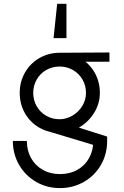

<svg xmlns="http://www.w3.org/2000/svg" viewBox="-20 -787 642 997"><path d="M82.4 -304.9Q82.4 -362.5 109.6 -410.1Q136.7 -457.7 184.4 -485.4Q232 -513 290.5 -513Q348.9 -513 396.5 -485.4Q444.2 -457.7 471.4 -410.1Q498.5 -362.5 498.5 -304.9Q498.5 -248.3 468.3 -200.2Q438 -152.1 389.8 -124.5Q341.5 -96.9 290.4 -96.9Q232.1 -96.9 184.4 -124Q136.8 -151.2 109.6 -198.9Q82.4 -246.5 82.4 -304.9ZM46.7 -55.3H119.4Q119.4 -5.3 141.3 33.9Q163.2 73.1 202.3 95Q241.4 117 291.4 117Q342.2 117 381.4 95.1Q420.6 73.2 442.5 34Q464.4 -5.3 464.4 -55.3H536.4Q536.4 12.8 504.4 68.9Q472.3 124.9 415.9 157.3Q359.5 189.7 291.4 189.7Q223.3 189.7 167.4 157.3Q111.5 124.9 79.1 68.9Q46.7 12.8 46.7 -55.3ZM233.4 -104.2 264.5 -164.2 536.6 -77.7Q536.9 -62.1 536.1 -47.9Q535.3 -33.7 531.1 -14.5ZM426.5 -304.6Q426.5 -342.5 408.4 -374Q390.2 -405.5 358.7 -423.5Q327.2 -441.5 289.4 -441.5Q251.3 -441.5 219.9 -423.5Q188.5 -405.4 170.5 -373.9Q152.5 -342.4 152.5 -304.7Q152.5 -266.9 170.5 -235.4Q188.5 -203.9 219.9 -185.9Q251.3 -167.8 289.4 -167.8Q323.5 -167.8 355.4 -186.2Q387.3 -204.6 406.9 -236.1Q426.5 -267.6 426.5 -304.6ZM290.5 -513 548.4 -514.5V-466.5H290.5ZM276.9 -767.3H325.1V-589H258.1Z"/></svg>

Font: Lineal Thin
Style: Regular
Weight: 200
Designer: Created by Frank Adebiaye with contributions from Anton Moglia & Ariel Martín Pérez
Created by Frank ADEBIAYE with FontF
Foundry: Velvetyne Type Foundry
Version: Version 2.000;Glyphs 3.2 (3227)